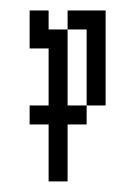

<svg xmlns="http://www.w3.org/2000/svg" viewBox="-20 -234 219 361"><path d="M71.4 -142.9V-35.7H35.7V0H71.4V107.1H107.1V0H142.9V-35.7H107.1V-178.6H71.4V-214.3H35.7V-142.9ZM107.1 -214.3V-178.6H142.9V-35.7H178.6V-214.3Z"/></svg>

Font: Gossip Low Pixel
Style: Regular
Weight: 500
Width: 3
Designer: Deborah Khodanovich
Version: Version 1.001;Glyphs 3.3.1 (3343)